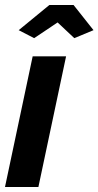

<svg xmlns="http://www.w3.org/2000/svg" viewBox="-24 -750 395 770"><path d="M51 -629 174 -730H271L351 -629L274 -597L207 -660L113 -597ZM107 -524H241L130 0H-4Z"/></svg>

Font: PTCRaleway
Style: Bold Italic
Weight: 700
Italic angle: -12°
Designer: Matt McInerney, Pablo Impallari, Rodrigo Fuenzalida
Foundry: Matt McInerney, Pablo Impallari, Rodrigo Fuenzalida
Version: Version 3.000g; ttfautohint (v1.5) -l 8 -r 28 -G 28 -x 14 -D